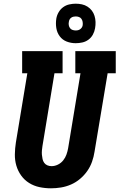

<svg xmlns="http://www.w3.org/2000/svg" viewBox="-20 -1012 647 1040"><path d="M256 8Q224 8 193.5 1.5Q163 -5 137.5 -21Q112 -37 94.5 -61.5Q77 -86 68.5 -115Q60 -144 60.5 -176Q61 -208 66 -240L128 -615H100V-735H319V-615H275L210 -221Q208 -209 207 -197Q206 -185 207 -173.5Q208 -162 210.5 -150.5Q213 -139 219.5 -130Q226 -121 236.5 -116.5Q247 -112 259 -112Q277 -112 294 -120.5Q311 -129 322.5 -143.5Q334 -158 340 -175Q346 -192 349 -209L416 -615H388V-735H607V-615H563L492 -190Q488 -163 478.5 -136Q469 -109 452.5 -85.5Q436 -62 413.5 -43Q391 -24 364.5 -12.5Q338 -1 310.5 3.5Q283 8 256 8ZM390 -778Q364 -778 341 -787Q318 -796 303.5 -815.5Q289 -835 285 -860Q281 -885 285 -911Q288 -929 297.5 -945.5Q307 -962 322 -973Q337 -984 355 -988Q373 -992 390 -992Q407 -992 423.5 -988.5Q440 -985 454 -976Q468 -967 477.5 -954.5Q487 -942 492 -926Q497 -910 497.5 -893Q498 -876 495 -859Q492 -841 483 -824.5Q474 -808 459 -797Q444 -786 426 -782Q408 -778 390 -778ZM390 -847Q397 -847 403 -848.5Q409 -850 414.5 -854Q420 -858 423.5 -863.5Q427 -869 428 -876Q429 -885 427.5 -894Q426 -903 421 -910Q416 -917 407.5 -920Q399 -923 390 -923Q384 -923 377.5 -921.5Q371 -920 365.5 -916Q360 -912 357 -906.5Q354 -901 353 -894Q351 -885 352.5 -876Q354 -867 359 -860Q364 -853 372.5 -850Q381 -847 390 -847Z"/></svg>

Font: Iosevka Curly Slab HvExObl
Style: Regular
Weight: 900
Width: 7
Italic angle: -9°
Monospace: yes
Designer: Belleve Invis
Foundry: Belleve Invis
Version: Version 11.1.0; ttfautohint (v1.8.3)